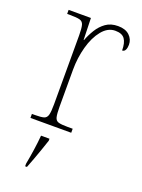

<svg xmlns="http://www.w3.org/2000/svg" viewBox="-145 -610 663 898"><g transform="rotate(20 186.5 -161.5)"><path d="M44 0V-20H59Q89 -20 103 -24Q117 -28 121.5 -44.5Q126 -61 126 -97V-441Q126 -476 121.5 -492Q117 -508 101.5 -512Q86 -516 51 -516H39V-536H150L153 -428H155Q165 -455 181.5 -482Q198 -509 222.5 -526.5Q247 -544 283 -544Q320 -544 340 -525Q360 -506 360 -479Q360 -464 355 -453.5Q350 -443 339 -443Q339 -481 325.5 -500Q312 -519 278 -519Q241 -519 212.5 -484Q184 -449 169 -394Q154 -339 154 -280V-97Q154 -61 158 -44.5Q162 -28 176.5 -24Q191 -20 221 -20H247V0ZM98 208Q105 171 110.5 133.5Q116 96 119 61H161V71Q154 92 144.5 119.5Q135 147 125 174Q115 201 107 221H98Z"/></g></svg>

Font: Noto Serif Tamil SemiCondensed Thin
Style: Italic
Weight: 100
Width: 4
Italic angle: -12°
Designer: Indian Type Foundry, Tom Grace, and the Monotype Design Team
Foundry: Monotype Imaging Inc.
Version: Version 2.003; ttfautohint (v1.8.4.7-5d5b)